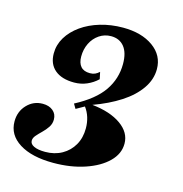

<svg xmlns="http://www.w3.org/2000/svg" viewBox="-106 -510 674 709"><g transform="rotate(15 231.0 -155.5)"><path d="M158.9 119.4Q76.6 119.4 29 89.5Q-18.5 59.7 -18.5 8.1Q-18.5 -29.8 6 -55.6Q30.6 -81.5 66.1 -81.5Q90.3 -81.5 105.2 -69Q120.2 -56.5 120.2 -35.5Q120.2 -19.4 111.3 -6Q102.4 7.3 90.7 18.5Q79 29.8 70.2 39.9Q61.3 50 61.3 60.5Q61.3 73.4 76.6 80.6Q91.9 87.9 119.4 87.9Q155.6 87.9 183.5 72.2Q211.3 56.5 227 29Q242.7 1.6 242.7 -34.7Q242.7 -56.5 236.7 -76.2Q230.6 -96 218.5 -112.1L187.1 -94.4L176.6 -112.1Q250 -150.8 281.9 -197.2Q313.7 -243.5 313.7 -300Q313.7 -342.7 295.6 -365.3Q277.4 -387.9 245.2 -387.9Q220.2 -387.9 200 -374.2Q179.8 -360.5 168.5 -337.5Q157.3 -314.5 157.3 -287.1Q157.3 -262.1 169 -248.8Q180.6 -235.5 204 -235.5Q215.3 -235.5 223.4 -239.1Q231.5 -242.7 239.5 -250L245.2 -223.4Q227.4 -206.5 204.8 -196.8Q182.3 -187.1 156.5 -187.1Q108.9 -187.1 82.7 -209.3Q56.5 -231.5 56.5 -271.8Q56.5 -304.8 73.8 -333.5Q91.1 -362.1 121.8 -383.9Q152.4 -405.6 193.1 -417.7Q233.9 -429.8 279.8 -429.8Q350.8 -429.8 395.2 -398Q439.5 -366.1 439.5 -313.7Q439.5 -274.2 414.9 -238.7Q390.3 -203.2 346 -174.6Q301.6 -146 243.5 -125Q312.9 -117.7 354 -88.7Q395.2 -59.7 395.2 -16.9Q395.2 21.8 364.1 52.4Q333.1 83.1 279.4 101.2Q225.8 119.4 158.9 119.4Z"/></g></svg>

Font: Playfair 5pt SemiExpanded Light Black
Style: Italic
Weight: 900
Italic angle: -15.6°
Version: Version 2.001;gftools[0.9.30]